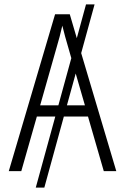

<svg xmlns="http://www.w3.org/2000/svg" viewBox="-20 -780 570 875"><path d="M20 0H77L148 -249H232L143 75H182L271 -249H381L453 0H510L350 -538L411 -760H372L330 -606L298 -715H231ZM238 -564C247 -594 257 -631 264 -663C272 -630 282 -594 291 -564L305 -515L246 -300H163ZM285 -300 325 -445 367 -300Z"/></svg>

Font: Noto Sans Mono Condensed Light
Style: Regular
Weight: 300
Width: 3
Designer: Monotype Design Team
Foundry: Monotype Imaging Inc.
Version: Version 2.014